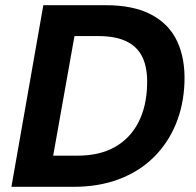

<svg xmlns="http://www.w3.org/2000/svg" viewBox="-20 -720 755 740"><path d="M24 0 147 -700H387Q495 -700 563.5 -663.5Q632 -627 663 -560.5Q694 -494 691 -403Q688 -314 657 -240Q626 -166 570.5 -112Q515 -58 437.5 -29Q360 0 264 0ZM185 -120H278Q364 -120 423 -153.5Q482 -187 513.5 -248.5Q545 -310 547 -393Q549 -456 530 -497.5Q511 -539 468.5 -560Q426 -581 359 -581H267Z"/></svg>

Font: DM Sans 17pt ExtraBold
Style: Italic
Weight: 800
Italic angle: -10°
Version: Version 4.004;gftools[0.9.30]